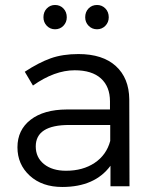

<svg xmlns="http://www.w3.org/2000/svg" viewBox="-20 -745 617 768"><path d="M200.2 -627.9Q180.7 -627.9 167.2 -641.8Q153.8 -655.8 153.8 -675.8Q153.8 -697.3 167.2 -711.2Q180.7 -725.1 200.2 -725.1Q220.2 -725.1 233.6 -711.2Q247.1 -697.3 247.1 -675.8Q247.1 -655.8 233.6 -641.8Q220.2 -627.9 200.2 -627.9ZM368.2 -627.9Q348.1 -627.9 334.5 -641.8Q320.8 -655.8 320.8 -675.8Q320.8 -697.3 334.2 -711.2Q347.7 -725.1 368.2 -725.1Q387.7 -725.1 401.4 -711.2Q415 -697.3 415 -675.8Q415 -655.8 401.4 -641.8Q387.7 -627.9 368.2 -627.9ZM498 0H421.9V-82Q359.4 2.9 229 2.9Q148.4 2.9 99.1 -42.2Q49.8 -87.4 49.8 -155.8Q49.8 -225.1 102.3 -265.9Q154.8 -306.6 247.1 -307.1H419.9V-339.8Q419.9 -398.4 383.8 -431.2Q347.7 -463.9 278.8 -463.9Q198.2 -463.9 111.8 -402.8L79.1 -458Q134.8 -494.6 182.6 -511.7Q230.5 -528.8 293.9 -528.8Q390.6 -528.8 443.4 -480.7Q496.1 -432.6 497.1 -348.1ZM244.1 -62Q311.5 -62 358.6 -93.5Q405.8 -125 420.9 -181.2V-245.1H256.8Q123 -245.1 123 -159.2Q123 -115.2 156 -88.6Q189 -62 244.1 -62Z"/></svg>

Font: Montserrat-Arabic Light
Style: Regular
Weight: 300
Designer: Mohamed Gaber
Foundry: Kief Type Foundry
Version: Version 5.008;PS 005.008;hotconv 1.0.88;makeotf.lib2.5.64775